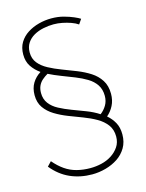

<svg xmlns="http://www.w3.org/2000/svg" viewBox="-110 -767 648 851"><g transform="rotate(-15 214.5 -341.5)"><path d="M322 -641 337 -663Q328 -669 309.5 -677Q291 -685 265.5 -692Q240 -699 209 -699Q180 -699 151.5 -691.5Q123 -684 99.5 -669Q76 -654 62 -631Q48 -608 48 -576Q48 -544 63 -521.5Q78 -499 102 -482Q78 -467 64 -444Q50 -421 50 -389Q50 -355 66.5 -331.5Q83 -308 110 -291.5Q137 -275 169 -262.5Q201 -250 233 -238Q265 -226 292 -210.5Q319 -195 335.5 -173Q352 -151 352 -119Q352 -92 338.5 -72Q325 -52 304 -38.5Q283 -25 257.5 -19Q232 -13 206 -13Q173 -13 144 -20.5Q115 -28 90.5 -45Q66 -62 44 -88L25 -68Q60 -25 106 -4.5Q152 16 207 16Q238 16 269 7.5Q300 -1 325 -17.5Q350 -34 365.5 -60Q381 -86 381 -121Q381 -153 368.5 -175.5Q356 -198 336 -215Q355 -231 367 -254.5Q379 -278 379 -308Q379 -345 362.5 -370.5Q346 -396 319.5 -413Q293 -430 260.5 -443Q228 -456 196 -468Q164 -480 137 -494.5Q110 -509 94 -529Q78 -549 78 -578Q78 -603 90 -621Q102 -639 121.5 -650Q141 -661 165 -666Q189 -671 212 -671Q232 -671 252 -667Q272 -663 290.5 -656.5Q309 -650 322 -641ZM311 -232Q285 -249 253.5 -261Q222 -273 191.5 -284.5Q161 -296 135.5 -309.5Q110 -323 95 -343Q80 -363 80 -391Q80 -410 86.5 -424Q93 -438 104.5 -448Q116 -458 130 -466Q156 -453 186 -441.5Q216 -430 245 -418.5Q274 -407 298 -392.5Q322 -378 336 -357Q350 -336 350 -306Q350 -282 339 -263.5Q328 -245 311 -232Z"/></g></svg>

Font: Advent Pro ExtraLight
Style: Regular
Weight: 250
Version: Version 3.000